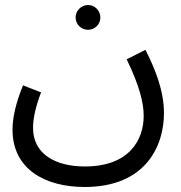

<svg xmlns="http://www.w3.org/2000/svg" viewBox="-20 -517 725 767"><path d="M332 -398C359 -398 381 -420 381 -447C381 -474 359 -497 332 -497C304 -497 282 -474 282 -447C282 -420 304 -398 332 -398ZM30 1C30 160 162 230 318 230C564 230 635 64 635 -65C635 -155 600 -241 561 -318L486 -280C538 -173 554 -105 554 -54C554 40 498 148 319 148C201 148 112 98 112 -6C112 -46 123 -92 144 -148L72 -176C43 -105 30 -47 30 1Z"/></svg>

Font: Noto Sans Arabic UI
Style: Regular
Weight: 400
Designer: Monotype Design Team, Nadine Chahine and Nizar Qandah
Foundry: Monotype Imaging Inc.
Version: Version 2.010